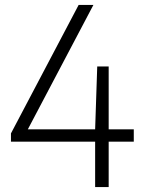

<svg xmlns="http://www.w3.org/2000/svg" viewBox="-20 -760 584 780"><path d="M24.5 -184.5V-218L299.5 -740H359.5L93 -234.5H366.5L375 -490H421.5V-234.5H523.5V-184.5H421.5V0H366.5V-184.5Z"/></svg>

Font: Encode Sans SemiCondensed SemiCondensed Light
Style: Regular
Weight: 300
Width: 4
Designer: Multiple Designers
Foundry: Impallari Type
Version: Version 3.000; ttfautohint (v1.8.3) -l 8 -r 50 -G 200 -x 14 